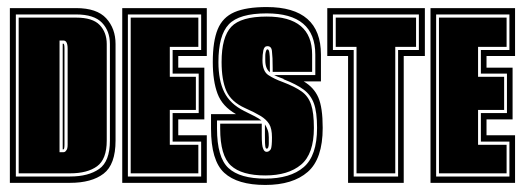

<svg xmlns="http://www.w3.org/2000/svg" viewBox="-20 -519 1490 545"><path d="M8 0V-496H196Q255 -496 281.5 -467Q308 -438 308 -394V-120Q308 -52 274 -26Q240 0 179 0ZM25 -18H179Q231 -18 261.5 -39.5Q292 -61 292 -120V-394Q292 -431 269.5 -454.5Q247 -478 196 -478H25ZM33 -27V-469H196Q243 -469 263 -448Q283 -427 283 -394V-120Q283 -67 255.5 -47Q228 -27 179 -27ZM149 -87H160Q165 -87 168 -92Q170 -94 171 -98Q172 -102 172 -109V-381Q172 -394 168 -400Q165 -404 160 -404H149ZM158 -95V-395H160Q163 -395 163 -381V-109Q163 -95 160 -95Z M327 0V-496H567V-360H486V-327H560V-180H486V-135H567V0ZM343 -18H551V-117H470V-198H544V-310H470V-377H551V-478H343ZM351 -27V-469H543V-386H462V-301H536V-207H462V-108H543V-27Z M733 6Q654 6 616.5 -28.5Q579 -63 579 -154V-195H650Q611 -217 597.5 -253Q584 -289 584 -343Q584 -402 598 -436Q612 -470 645.5 -484.5Q679 -499 737 -499Q891 -499 891 -364V-288H842Q871 -271 883.5 -242.5Q896 -214 896 -156Q896 -68 853.5 -31Q811 6 733 6ZM733 -12Q804 -12 842 -44.5Q880 -77 880 -156Q880 -201 871 -225.5Q862 -250 841.5 -265Q821 -280 785 -294V-295L777 -298Q771 -300 766.5 -302Q762 -304 758 -306H875V-364Q875 -481 737 -481Q659 -481 629.5 -450Q600 -419 600 -343Q600 -291 616.5 -257.5Q633 -224 673 -204L701 -190Q715 -183 722 -177H596V-154Q596 -72 628.5 -42Q661 -12 733 -12ZM733 -21Q666 -21 635.5 -49Q605 -77 605 -154V-168H723V-135Q723 -104 727 -97Q730 -88 737 -88Q744 -88 749 -96Q752 -104 752 -129Q752 -154 744 -167Q736 -180 719.5 -190Q703 -200 676 -212Q636 -230 622.5 -261Q609 -292 609 -343Q609 -414 636.5 -443Q664 -472 737 -472Q866 -472 866 -364V-315H754V-326Q754 -342 753.5 -353.5Q753 -365 752 -373Q751 -388 739 -388Q730 -388 727.5 -376Q725 -364 725 -348Q725 -317 741.5 -306Q758 -295 783 -286Q817 -273 836 -259.5Q855 -246 863 -222.5Q871 -199 871 -156Q871 -82 834.5 -51.5Q798 -21 733 -21ZM746 -314Q733 -324 733 -348Q733 -355 733 -360.5Q733 -366 734 -370Q736 -379 739 -379Q744 -379 745 -366Q746 -359 746 -349Q746 -339 746 -326ZM737 -97Q734 -97 733 -104Q732 -108 732 -135V-166Q737 -158 740 -149.5Q743 -141 743 -129Q743 -119 743 -112.5Q743 -106 742 -103Q741 -97 737 -97Z M968 0V-360H909V-496H1186V-360H1126V0ZM984 -18H1110V-377H1169V-478H925V-377H984ZM992 -27V-386H933V-469H1161V-386H1102V-27Z M1202 0V-496H1442V-360H1361V-327H1435V-180H1361V-135H1442V0ZM1218 -18H1426V-117H1345V-198H1419V-310H1345V-377H1426V-478H1218ZM1226 -27V-469H1418V-386H1337V-301H1411V-207H1337V-108H1418V-27Z"/></svg>

Font: Alumni Sans Collegiate One SC
Style: Regular
Weight: 400
Designer: Robert E. Leuschke
Foundry: Robert E. Leuschke
Version: Version 1.100